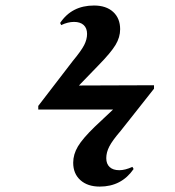

<svg xmlns="http://www.w3.org/2000/svg" viewBox="-20 -610 640 703"><path d="M345.2 73.2Q300.8 73.2 274.4 49.6Q248 25.9 248 -14.2Q248 -44.9 265.4 -74Q282.7 -103 327.1 -146L394 -209H120.1V-222.2L246.1 -386.2Q277.3 -423.8 288.1 -444.8Q298.8 -465.8 298.8 -485.8Q298.8 -506.8 286.4 -518.3Q273.9 -529.8 251 -529.8Q228.5 -529.8 204.1 -518.1L200.2 -525.9Q242.7 -589.8 324.2 -589.8Q368.7 -589.8 394.3 -566.4Q419.9 -543 419.9 -502.9Q419.9 -473.6 403.1 -445.6Q386.2 -417.5 340.8 -371.1L269 -296.9L543.9 -297.9V-285.2L421.9 -130.9Q391.6 -95.7 380.4 -74Q369.1 -52.2 369.1 -30.8Q369.1 -9.8 381.6 1.7Q394 13.2 417 13.2Q438 13.2 464.8 1L469.2 8.8Q424.8 73.2 345.2 73.2Z"/></svg>

Font: Display Regular
Style: Bold
Weight: 700
Designer: Latin by Veronika Burian and Jose Scaglione. Greek by Irene Vlachou. Cyrillic by Vera Evstafieva.
Foundry: TypeTogether
Version: Version 3.002